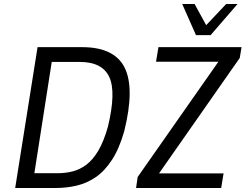

<svg xmlns="http://www.w3.org/2000/svg" viewBox="-20 -941 1229 961"><path d="M56 0 168 -705H391Q553 -705 604 -602Q655 -499 602 -285Q577 -197 540.5 -141Q504 -85 459.5 -54.5Q415 -24 364 -12Q313 0 258 0ZM152 -74H268Q307 -74 343 -83Q379 -92 411.5 -116Q444 -140 471.5 -186Q499 -232 520 -306Q562 -480 527 -555.5Q492 -631 379 -631H239ZM661 0 669 -55 1099 -669 1101 -632H761L773 -705H1189L1180 -651L750 -36L748 -73H1099L1087 0ZM961 -765 892 -921H954L1012 -815L1112 -921H1169L1034 -765Z"/></svg>

Font: Nunito Sans 7pt Condensed
Style: Italic
Weight: 400
Width: 3
Italic angle: -9°
Designer: Vernon Adams
Foundry: Vernon Adams
Version: Version 3.101;gftools[0.9.27]